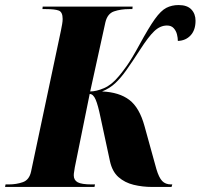

<svg xmlns="http://www.w3.org/2000/svg" viewBox="-55 -740 794 760"><path d="M-35 0 -33 -10H-20Q10 -10 35.5 -19Q61 -28 68 -61L186 -618Q189 -633 191 -644.5Q193 -656 193 -665Q193 -692 178 -698Q163 -704 126 -704H113L114 -714H470L469 -704H456Q423 -704 396.5 -695Q370 -686 362 -651L302 -378Q326 -378 356.5 -391Q387 -404 415 -438Q425 -449 445.5 -477.5Q466 -506 497 -563Q534 -631 558 -664.5Q582 -698 603.5 -709Q625 -720 652 -720Q686 -720 702.5 -702.5Q719 -685 719 -658Q719 -621 699.5 -600Q680 -579 649 -578Q649 -590 645.5 -604Q642 -618 632.5 -628.5Q623 -639 606 -639Q579 -639 555.5 -616.5Q532 -594 500 -544Q469 -496 446 -463.5Q423 -431 401 -410.5Q379 -390 349 -378Q417 -375 457 -344.5Q497 -314 517 -241L564 -71Q574 -37 587 -23.5Q600 -10 622 -10H627L624 0H547Q509 0 474 -8.5Q439 -17 414 -39Q389 -61 380 -103L343 -275Q333 -324 323.5 -346Q314 -368 300 -368L241 -77Q240 -68 238.5 -60.5Q237 -53 237 -46Q237 -27 252.5 -18.5Q268 -10 308 -10H321L319 0Z"/></svg>

Font: Noto Serif Display ExtraCondensed Black
Style: Italic
Weight: 900
Width: 2
Italic angle: -12°
Designer: Monotype Design Team
Foundry: Monotype Imaging Inc.
Version: Version 2.009